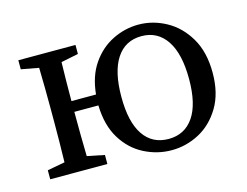

<svg xmlns="http://www.w3.org/2000/svg" viewBox="-76 -607 951 740"><g transform="rotate(-15 400.0 -237.5)"><path d="M526 -32Q590 -32 625.5 -83.5Q661 -135 661 -235Q661 -336 625.5 -389Q590 -442 526 -442Q461 -442 426 -389Q391 -336 391 -235Q391 -135 426 -83.5Q461 -32 526 -32ZM526 13Q469 13 417 -13.5Q365 -40 332 -93.5Q299 -147 297 -227H201Q201 -181 201.5 -134Q202 -87 203 -50L272 -36V0H44V-36L114 -49Q115 -87 115.5 -131.5Q116 -176 116 -210V-265Q116 -299 115.5 -344Q115 -389 114 -426L44 -439V-475H272V-439L203 -425Q202 -389 201.5 -346.5Q201 -304 201 -270H299Q306 -342 339.5 -390.5Q373 -439 422.5 -463.5Q472 -488 526 -488Q583 -488 635.5 -459.5Q688 -431 721.5 -374.5Q755 -318 755 -235Q755 -153 721.5 -97.5Q688 -42 636 -14.5Q584 13 526 13Z"/></g></svg>

Font: Source Serif Pro
Style: Regular
Weight: 400
Designer: Frank Grießhammer
Foundry: Adobe Systems Incorporated
Version: Version 3.001;hotconv 1.0.111;makeotfexe 2.5.65597